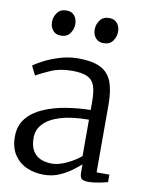

<svg xmlns="http://www.w3.org/2000/svg" viewBox="-88 -842 696 917"><g transform="rotate(10 260.0 -384.0)"><path d="M187.5 11Q143 11 105.2 -5.5Q67.5 -22 44.2 -56.8Q21 -91.5 21 -145.5Q21 -198 49.8 -233.5Q78.5 -269 126.8 -290.2Q175 -311.5 234.2 -321.5Q293.5 -331.5 355.5 -332.5V-374.5Q355.5 -424 345 -451.5Q334.5 -479 308.5 -490.2Q282.5 -501.5 236 -501.5Q177.5 -501.5 133.2 -482Q89 -462.5 65 -448.5L43 -492.5Q52.5 -501 84.8 -518.5Q117 -536 162.5 -550.5Q208 -565 255.5 -565Q322 -565 361.5 -546Q401 -527 418 -484.8Q435 -442.5 435 -372.5V-44H497V-7.5Q486 -4.5 470 -1Q454 2.5 436.8 5Q419.5 7.5 404.5 7.5Q383 7.5 372.5 1Q362 -5.5 362 -34.5V-70Q350 -59 324.8 -39.8Q299.5 -20.5 264.5 -4.8Q229.5 11 187.5 11ZM217.5 -48Q247.5 -48 286.5 -65.8Q325.5 -83.5 355.5 -109V-285.5Q272.5 -285 218.2 -268.5Q164 -252 137 -222.8Q110 -193.5 110 -155.5Q110 -116 124 -92.2Q138 -68.5 162.5 -58.2Q187 -48 217.5 -48ZM152.5 -657.5Q128 -657.5 114.2 -674Q100.5 -690.5 100.5 -715Q100.5 -739.5 115.5 -760Q130.5 -780.5 159.5 -780.5H160.5Q185.5 -780.5 198.8 -764Q212 -747.5 212 -723Q212 -698.5 197.2 -678Q182.5 -657.5 153.5 -657.5ZM359.5 -657.5Q335 -657.5 321.2 -674Q307.5 -690.5 307.5 -715Q307.5 -739.5 322.5 -760Q337.5 -780.5 366.5 -780.5H367.5Q392.5 -780.5 406 -764Q419.5 -747.5 419.5 -723Q419.5 -698.5 404.8 -678Q390 -657.5 360.5 -657.5Z"/></g></svg>

Font: Merriweather 20pt Light
Style: Regular
Weight: 300
Version: Version 2.100